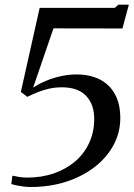

<svg xmlns="http://www.w3.org/2000/svg" viewBox="-20 -776 561 806"><path d="M32 -38.5Q45.5 -35.5 61.5 -33Q77.5 -30.5 94.5 -30.5Q153.5 -30.5 204 -47.5Q254.5 -64.5 292.8 -96.2Q331 -128 352.5 -172.2Q374 -216.5 375.5 -270.5Q377 -336 342.2 -372.8Q307.5 -409.5 240.5 -409.5Q212.5 -409.5 188.2 -404.2Q164 -399 141 -390Q118 -381 94.5 -369.5L67.5 -390L146.5 -743H462L477 -756.5H521L494 -656.5L204.5 -657L119 -408Q143 -424 172.8 -436.5Q202.5 -449 235.5 -456.2Q268.5 -463.5 301.5 -463.5Q357 -463.5 398.2 -442.8Q439.5 -422 462.2 -381.2Q485 -340.5 485 -280.5Q485 -219.5 456.5 -166.8Q428 -114 376.8 -74.5Q325.5 -35 257.2 -13Q189 9 109 9Q95 9 80.2 7.2Q65.5 5.5 52 2.8Q38.5 0 27.5 -3.5Z"/></svg>

Font: Merriweather 96pt
Style: Italic
Weight: 400
Italic angle: -7.8°
Version: Version 2.101